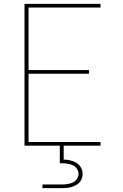

<svg xmlns="http://www.w3.org/2000/svg" viewBox="-20 -755 640 995"><path d="M107 0V-735H501V-716H128V-392H441V-373H128V-19H501V0ZM200 220V201H300Q314 201 328.5 199Q343 197 356.5 191Q370 185 378.5 172.5Q387 160 387 146Q387 132 378.5 119.5Q370 107 356.5 101Q343 95 328.5 93Q314 91 300 91H290V0H310V72Q327 72 344 76Q361 80 376 89Q391 98 399.5 113.5Q408 129 408 146Q408 158 404 170Q400 182 391.5 191Q383 200 372 205.5Q361 211 349 214.5Q337 218 324.5 219Q312 220 300 220Z"/></svg>

Font: Zed Sans Thin Extended
Style: Regular
Weight: 100
Width: 7
Designer: Belleve Invis
Foundry: Belleve Invis
Version: Version 1.0.0; ttfautohint (v1.8.4)